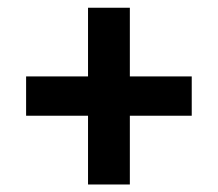

<svg xmlns="http://www.w3.org/2000/svg" viewBox="-20 -543 574 506"><path d="M212 -56.8V-238H48.8V-341.6H212V-522.6H322.2V-341.6H485.3V-238H322.2V-56.8Z"/></svg>

Font: Anaheim
Style: Regular
Weight: 400
Designer: Vernon Adams
Foundry: Vernon Adams
Version: Version 2.001